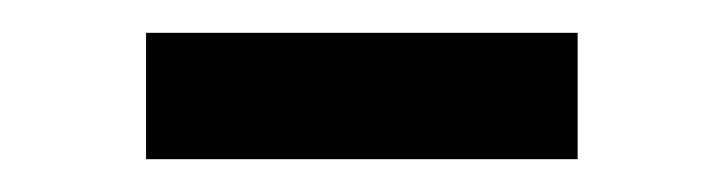

<svg xmlns="http://www.w3.org/2000/svg" viewBox="-20 -380 440 117"><path d="M332 -283H69V-360H332Z"/></svg>

Font: Kaisei Tokumin
Style: Bold
Weight: 700
Designer: Font-Kai, 金井和夫
Foundry: KAZUO KANAI
Version: Version 5.003